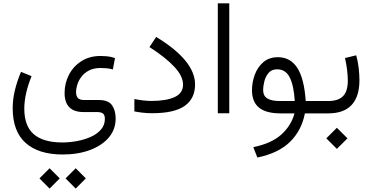

<svg xmlns="http://www.w3.org/2000/svg" viewBox="-20 -672 2206 1138"><path d="M368.7 385.3 428.7 325.2 488.8 385.3 428.7 445.8ZM213.9 385.3 273.9 325.2 334 385.3 273.9 445.8ZM167 -220.7Q124 -113.8 124 -27.8Q124 74.7 179.9 123.3Q235.8 171.9 348.6 172.4Q391.1 172.4 435.5 164.3Q480 156.2 517.6 139.4Q555.2 122.6 578.4 95.9Q601.6 69.3 601.6 32.7Q601.6 9.3 590.1 0.7Q578.6 -7.8 555.7 -7.8H475.6Q362.8 -7.8 362.8 -121.1Q362.8 -178.2 388.4 -228.3Q414.1 -278.3 462.2 -309.3Q510.3 -340.3 577.1 -340.3Q590.3 -340.3 614 -338.4Q637.7 -336.4 661.6 -327.6L648.9 -260.7Q628.4 -266.1 609.4 -267.6Q590.3 -269 577.1 -269Q535.6 -269 507.3 -254.2Q479 -239.3 462.2 -216.6Q445.3 -193.8 438 -169.7Q430.7 -145.5 430.7 -127.4Q430.7 -104 441.2 -91.6Q451.7 -79.1 480.5 -79.1H568.4Q623 -78.6 644.3 -47.9Q665.5 -17.1 665.5 30.8Q665.5 95.2 624.8 143.1Q584 190.9 513.2 217.3Q442.4 243.7 351.1 243.7Q209 243.7 132.1 175.3Q55.2 106.9 55.2 -31.2Q55.2 -81.1 67.4 -133.5Q79.6 -186 104.5 -246.1Z M776.4 -85Q834.5 -73.7 876 -73.7Q966.3 -73.7 1015.6 -96.9Q1064.9 -120.1 1064.9 -170.4Q1064.9 -220.2 1013.7 -275.6Q962.4 -331.1 865.7 -393.1L905.8 -453.1Q1022 -382.3 1079.1 -312Q1136.2 -241.7 1136.2 -171.9Q1136.2 -87.4 1074.5 -44.2Q1012.7 -1 882.3 -1Q854 -1 827.1 -3.9Q800.3 -6.8 776.4 -11.7Z M1271 -652.3H1338.9V-0.5H1271Z M1845.6 0V-73.2H1886.4V0ZM1627 -333Q1701.2 -333 1742.2 -269.5Q1783.2 -206.1 1792 -73.2H1856V0H1787.1Q1768.1 100.1 1699.7 168Q1631.3 235.8 1505.4 261.7L1481.4 200.2Q1588.9 178.2 1647.2 125.7Q1705.6 73.2 1725.6 0H1644Q1556.6 0 1515.1 -34.2Q1473.6 -68.4 1473.6 -137.2Q1473.6 -184.6 1490.2 -229.5Q1506.8 -274.4 1541 -303.7Q1575.2 -333 1627 -333ZM1727.1 -73.2Q1721.7 -164.1 1697.5 -212.6Q1673.3 -261.2 1622.6 -261.2Q1589.4 -261.2 1571.5 -239.5Q1553.7 -217.8 1546.6 -189Q1539.6 -160.2 1539.6 -139.6Q1539.6 -103.5 1564.5 -88.4Q1589.4 -73.2 1639.2 -73.2Z M2110.4 -195.8Q2110.4 -100.1 2064.2 -50Q2018.1 0 1924.8 0H1866.7V-73.2H1924.8Q1984.4 -73.2 2012.9 -101.8Q2041.5 -130.4 2041.5 -194.3Q2041.5 -222.2 2037.1 -258.3Q2032.7 -294.4 2024.9 -328.1L2091.3 -344.2Q2101.6 -307.6 2106 -268.6Q2110.4 -229.5 2110.4 -195.8ZM1914.1 147.9 1976.6 85.4 2039.6 147.9 1976.6 210.4Z"/></svg>

Font: Vazir Light WOL-UI
Style: Light-WOL-UI
Weight: 300
Designer: Saber Rastikerdar
Foundry: Saber Rastikerdar
Version: Version 30.1.0